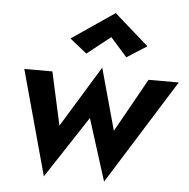

<svg xmlns="http://www.w3.org/2000/svg" viewBox="-55 -812 884 899"><g transform="rotate(5 387.5 -362.5)"><path d="M442 -644 332 -557 252 -621 453 -758 614 -616 520 -556ZM49 -460H181L236 -210L412 -498L492 -208L633 -460H775L467 33L375 -258L184 33Z"/></g></svg>

Font: Jost* 600 Semi
Style: Italic
Weight: 600
Italic angle: -10°
Version: Version 3.500